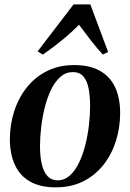

<svg xmlns="http://www.w3.org/2000/svg" viewBox="-20 -814 574 847"><path d="M307 -527Q376 -527 421 -501.5Q466 -476 488 -428.8Q510 -381.5 510 -315.5Q510 -251.5 491.5 -192.5Q473 -133.5 436.8 -87.2Q400.5 -41 347.5 -14.2Q294.5 12.5 226 12.5Q157.5 12.5 112.5 -13.2Q67.5 -39 45.8 -86.5Q24 -134 23.5 -197.5Q23.5 -263.5 42.5 -322.8Q61.5 -382 98 -428Q134.5 -474 187.2 -500.5Q240 -527 307 -527ZM301 -496Q270.5 -496 246.8 -475.2Q223 -454.5 206 -419.8Q189 -385 178 -342Q167 -299 161.8 -254Q156.5 -209 156.5 -168.5Q156.5 -121.5 164.8 -88Q173 -54.5 190.2 -36.5Q207.5 -18.5 234 -18.5Q264 -18.5 287.5 -39.2Q311 -60 328 -95Q345 -130 356 -173Q367 -216 372.2 -260.8Q377.5 -305.5 377.5 -345.5Q377.5 -389.5 371 -423.2Q364.5 -457 348 -476.5Q331.5 -496 301 -496ZM169 -573 146 -587.5 304.5 -794.5H378.5L457 -584.5L433.5 -573.5Q407 -602 381 -635.5Q355 -669 328.5 -705Q296 -671.5 255.8 -638.5Q215.5 -605.5 169 -573Z"/></svg>

Font: Merriweather 120pt SemiBold
Style: Italic
Weight: 600
Italic angle: -7.8°
Version: Version 2.101